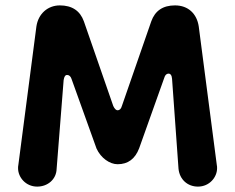

<svg xmlns="http://www.w3.org/2000/svg" viewBox="-20 -676 872 712"><path d="M118 16C157 16 189 -11 190 -50L216 -379C218 -392 222 -398 229 -398C236 -398 242 -393 245 -384L338 -125C354 -90 387 -67 416 -67C455 -67 481 -87 496 -126L589 -387C592 -398 598 -403 605 -403C612 -403 617 -397 618 -384L642 -50C646 -11 675 16 714 16C757 16 785 -19 785 -52C785 -56 785 -60 784 -64L717 -578C710 -625 678 -656 629 -656C584 -656 555 -636 541 -597L432 -283C429 -272 423 -267 416 -267C411 -267 405 -272 400 -283L291 -597C277 -636 247 -656 202 -656C157 -656 122 -625 115 -578L48 -64C47 -60 47 -56 47 -52C47 -19 75 16 118 16Z"/></svg>

Font: Dongle
Style: Bold
Weight: 700
Designer: Yanghee Ryu
Foundry: Yanghee Ryu
Version: Version 2.000